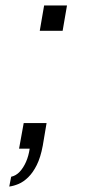

<svg xmlns="http://www.w3.org/2000/svg" viewBox="-20 -546 317 705"><path d="M14 139 21 103Q39 99 52.5 84.5Q66 70 75.5 48.5Q85 27 89 0H50L67 -94H151L137 -11Q129 32 115 60Q101 88 83.5 105Q66 122 48 129.5Q30 137 14 139ZM126 -433 142 -526H226L210 -433Z"/></svg>

Font: Archivo SemiBold Light
Style: Italic
Weight: 300
Italic angle: -10°
Version: Version 2.001